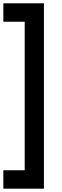

<svg xmlns="http://www.w3.org/2000/svg" viewBox="-20 -969 372 1150"><path d="M0 50.8V161.1H243.2V-949.2H0V-838.9H127.9V50.8Z"/></svg>

Font: Doppio One
Style: Regular
Weight: 400
Designer: Szymon Celej
Foundry: Sorkin Type Co
Version: Version 1.002